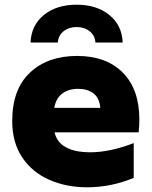

<svg xmlns="http://www.w3.org/2000/svg" viewBox="-20 -788 646 817"><path d="M32 -273Q32 -408 107.5 -479Q183 -550 308 -550Q432 -550 502.5 -479Q573 -408 573 -279Q573 -254 570 -225H212Q222 -182 261 -161Q300 -140 364 -140Q447 -140 549 -179V-31Q452 9 351 9Q263 9 190.5 -22.5Q118 -54 75 -117.5Q32 -181 32 -273ZM312 -410Q272 -410 245 -390Q218 -370 211 -329H407Q403 -371 378 -390.5Q353 -410 312 -410ZM306 -768Q391 -768 445 -724.5Q499 -681 502 -607H386Q384 -637 361.5 -655Q339 -673 306 -673Q273 -673 250.5 -655Q228 -637 226 -607H110Q113 -681 167 -724.5Q221 -768 306 -768Z"/></svg>

Font: Chess Sans ExtraBold
Style: Regular
Weight: 800
Designer: Wolf Bōese
Foundry: Wolf Bōese
Version: Version 7.223